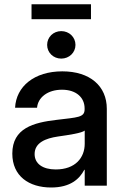

<svg xmlns="http://www.w3.org/2000/svg" viewBox="-20 -854 569 883"><path d="M215.3 8.3C304.2 8.3 346.2 -31.7 367.7 -73.2H369.6V0H471.2V-353.5C471.2 -458.5 393.6 -525.9 266.6 -525.9C137.7 -525.9 54.2 -456.5 49.3 -358.4H150.4C154.3 -405.8 199.2 -441.4 265.1 -441.4C330.6 -441.4 369.1 -405.3 369.1 -355.5V-351.1C369.1 -313.5 336.9 -314.5 240.2 -302.7C135.3 -290.5 36.6 -265.1 36.6 -147.5C36.6 -44.4 112.8 8.3 215.3 8.3ZM236.3 -74.7C176.3 -74.7 139.2 -101.1 139.2 -145.5C139.2 -197.8 189.9 -217.8 246.1 -226.1C300.8 -233.9 355.5 -242.2 369.6 -253.4V-192.9C369.6 -129.4 327.1 -74.7 236.3 -74.7ZM398.4 -765.6V-834.5H125V-765.6ZM261.7 -584.5C298.3 -584.5 327.1 -612.3 327.1 -647.5C327.1 -683.1 298.3 -710.9 261.7 -710.9C225.1 -710.9 196.8 -683.1 196.8 -647.5C196.8 -612.3 225.1 -584.5 261.7 -584.5Z"/></svg>

Font: Inteeer Medium
Style: Regular
Weight: 500
Designer: Rasmus Andersson
Foundry: rsms
Version: Version 4.001;Glyphs 3.4 (3402)